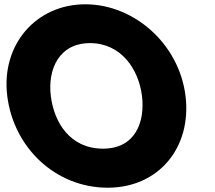

<svg xmlns="http://www.w3.org/2000/svg" viewBox="-20 -860 1000 895"><path d="M13.8 -413C43.4 -172 238.3 15 482.3 15C719.3 15 874.4 -172 844.8 -413C815.2 -654 606.4 -840 377.4 -840C150.4 -840 -15.8 -654 13.8 -413ZM216.8 -413C201.7 -536 254.6 -659 399.6 -659C545.6 -659 626.7 -536 641.8 -413C656.9 -290 610 -167 460 -167C306 -167 231.9 -290 216.8 -413Z"/></svg>

Font: Hussar
Style: BdOpOblOne
Weight: 700
Foundry: Cannot Into Space Fonts
Version: Version 2.00